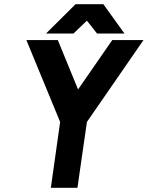

<svg xmlns="http://www.w3.org/2000/svg" viewBox="-20 -890 700 910"><path d="M198 -731H328L392 -792L440 -731H570L470 -870H338ZM105 -700 265 -312 221 0H347L392 -312L660 -700H512L350 -466L254 -700Z"/></svg>

Font: Unageo
Style: Bold-Italic
Weight: 700
Designer: Richard Sepsi
Foundry: Richard Sepsi
Version: Version 2.000